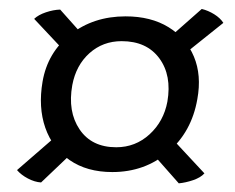

<svg xmlns="http://www.w3.org/2000/svg" viewBox="-20 -471 538 439"><path d="M267 -433.6Q325.1 -433.6 365.4 -408.8Q405.7 -384 423.4 -341.5Q441.2 -298.9 431.2 -244.4Q418.2 -169.5 364.7 -123.5Q311.3 -77.6 236.8 -77.6Q178.8 -77.6 139.3 -104.9Q99.8 -132.3 83.5 -179.1Q67.3 -225.9 77.3 -284.3Q88.8 -351.2 141.2 -392.4Q193.6 -433.6 267 -433.6ZM258.1 -376.9Q215.3 -376.9 184.5 -349.4Q153.8 -321.8 145.3 -276.5Q134.4 -215.9 162 -175.1Q189.6 -134.3 245.8 -134.3Q289.6 -134.3 321.9 -163.8Q354.2 -193.3 362.7 -238.5Q373.1 -298.7 344.2 -337.8Q315.3 -376.9 258.1 -376.9ZM447.4 -74.6Q438.8 -65 421.6 -59.1Q404.5 -53.3 388.8 -51.8L313 -137.7L355.4 -173.5ZM364 -382.3 441.3 -450.5Q455.9 -447 469.8 -438.4Q483.6 -429.8 490.7 -418.7L399.2 -345.5ZM58.1 -427.9Q67.7 -437 84.8 -442.8Q102 -448.6 117.6 -449.1L179.8 -379.3L136.3 -344.6ZM156.7 -132.6 73.9 -53.8Q59.2 -54.8 43.8 -62.9Q28.4 -71 18.9 -82.1L117.9 -168Z"/></svg>

Font: Vollkorn
Style: Italic
Weight: 400
Italic angle: -11°
Designer: Friedrich Althausen
Foundry: Friedrich Althausen
Version: Version 5.001